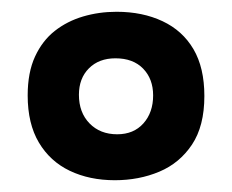

<svg xmlns="http://www.w3.org/2000/svg" viewBox="-20 -691 394 326"><path d="M175 -385Q132 -385 98.5 -401Q65 -417 46 -449Q27 -481 27 -529Q27 -568 39.5 -595Q52 -622 73 -638.5Q94 -655 121 -663Q148 -671 178 -671Q222 -671 256 -655Q290 -639 308.5 -607.5Q327 -576 327 -528Q327 -477 306 -445.5Q285 -414 250.5 -399.5Q216 -385 175 -385ZM179 -463Q207 -463 223.5 -481.5Q240 -500 240 -529Q240 -557 223 -574.5Q206 -592 176 -592Q148 -592 131 -575Q114 -558 114 -530Q114 -500 132 -481.5Q150 -463 179 -463Z"/></svg>

Font: Bricolage Grotesque 16pt SemiBold
Style: Regular
Weight: 600
Version: Version 1.001;gftools[0.9.33.dev8+g029e19f]